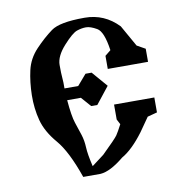

<svg xmlns="http://www.w3.org/2000/svg" viewBox="-72 -596 729 754"><g transform="rotate(-10 292.5 -219.5)"><path d="M188 -267.6H242.7L279.3 -310.1H303.7L356.9 -248.5L303.7 -181.2H279.3L245.1 -220.2H190.4Q195.8 -155.8 205.3 -127.7Q214.8 -99.6 222.4 -76.2Q230 -52.7 231.2 -24.9Q232.4 2.9 244.1 52.2L292.5 15.6Q347.7 -38.1 356.2 -50.5Q364.7 -63 379.4 -91.3L368.7 -111.8V-171.4H529.3V-111.8L490.7 -101.6L452.1 -46.4Q406.2 15.1 363.8 39.1Q308.6 84.5 269.5 87.4H200.2Q163.1 -19.5 122.3 -67.1Q81.5 -114.7 68.8 -162.8Q56.2 -210.9 57.1 -263.4Q58.1 -315.9 68.4 -361.3Q78.6 -406.7 112.1 -441.9Q145.5 -477.1 179.7 -502.2Q213.9 -527.3 312 -527.3H314Q392.6 -527.3 448.2 -469.2L496.1 -384.3L529.3 -365.7V-313.5H368.7V-365.7L391.6 -384.3Q380.9 -460 355.5 -474.6Q330.1 -489.3 312.7 -489.3Q295.4 -489.3 276.4 -482.9Q257.3 -476.6 221.2 -436.5Q185.1 -396.5 185.1 -361.6Q185.1 -326.7 186.8 -309.8Q188.5 -293 188 -267.6Z"/></g></svg>

Font: Panteley
Style: Regular
Weight: 500
Designer: Kalashnikov Yuriy
Foundry: Øêîëà ïàâà èìåíè ñâÿòîãî àâíîàïîñòîëüíîãî Âëàäèìèà
Version: Version 1.80 April 12, 2018